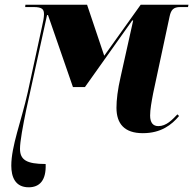

<svg xmlns="http://www.w3.org/2000/svg" viewBox="-20 -556 821 816"><path d="M102 240C147 240 177 212 174 141C92 141 65 123 65 76C65 46 77 -20 92 -92L180 -492H184L290 -186H341L542 -469H546L493 -231C480 -175 475 -131 475 -98C475 -30 509 10 587 10C665 10 710 -26 741 -63L734 -70C712 -47 687 -20 653 -20C631 -20 618 -34 618 -65C618 -91 624 -123 631 -160L701 -487C707 -514 717 -526 746 -526H779L781 -536H578L423 -319L350 -536H88L87 -526H123C160 -526 167 -516 167 -495C167 -482 163 -462 159 -445L98 -164C70 -39 28 65 28 148C28 195 44 240 102 240Z"/></svg>

Font: Noto Serif Display SemiCondensed ExtraBold
Style: Italic
Weight: 800
Width: 4
Italic angle: -12°
Designer: Monotype Design Team
Foundry: Monotype Imaging Inc.
Version: Version 2.009